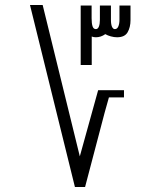

<svg xmlns="http://www.w3.org/2000/svg" viewBox="-20 -745 640 765"><path d="M99.5 -725H150L298 -122L371 -385.5H474V-357H414L397 -296.5L319 0H278.5ZM301.5 -723H345V-672.5Q345 -651.5 348.8 -640.2Q352.5 -629 362 -629Q370 -629 374 -639.2Q378 -649.5 378 -665.5V-723H422V-666Q422 -648 426.2 -638.5Q430.5 -629 437.5 -629Q447 -629 451.5 -639.8Q456 -650.5 456 -666V-723H500V-665Q500 -636.5 488.5 -616.5Q477 -596.5 446.5 -596.5Q434.5 -596.5 421.8 -600Q409 -603.5 399.5 -609Q382 -596.5 362 -596.5Q352.5 -596.5 345.5 -599.5V-486H301.5Z"/></svg>

Font: JuliaMono Light
Style: Italic
Weight: 300
Italic angle: -9°
Monospace: yes
Designer: cormullion
Foundry: corm
Version: Version 0.054; ttfautohint (v1.8.4)